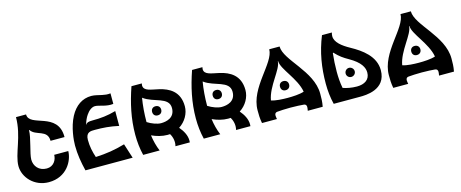

<svg xmlns="http://www.w3.org/2000/svg" viewBox="-41 -1314 4653 1937"><g transform="rotate(-15 2285.5 -345.0)"><path d="M236 -540C283 -465 414 -500 414 -379H560C562 -648 244 -563 244 -700H139C139 -500 35 -343 35 -216C35 -99 139 20 291 20C479 20 559 -133 560 -233H413C413 -181 379 -119 306 -119C224 -119 177 -178 177 -246C177 -309 232 -458 232 -539Z M1121 -153C1014 -122 924 -108 813 -103C793 -163 780 -221 780 -290C780 -372 833 -370 875 -370C959 -370 1030 -365 1122 -345V-500C1033 -475 964 -468 875 -468C835 -468 814 -462 807 -445H803C813 -478 826 -510 844 -536C870 -575 904 -601 937 -601C959 -601 990 -591 1022 -583C1052 -576 1087 -570 1122 -575V-685C1088 -681 1064 -685 1035 -691C999 -699 961 -710 927 -710C833 -710 757 -657 707 -563C651 -458 640 -321 640 -269C640 -178 655 -89 677 0H1170Z M1813 -365C1813 -522 1706 -575 1608 -598C1528 -617 1450 -619 1450 -680C1450 -686 1451 -693 1453 -700H1345C1290 -540 1255 -384 1255 -216C1255 -142 1263 -69 1280 0H1452C1430 -52 1415 -110 1407 -170C1457 -147 1514 -131 1570 -131C1579 -131 1587 -131 1596 -132C1620 -93 1629 -44 1617 0H1767C1768 -7 1768 -13 1768 -20C1768 -74 1739 -126 1701 -170C1770 -214 1813 -290 1813 -365ZM1398 -311C1398 -398 1405 -483 1418 -560L1421 -558C1519 -484 1683 -500 1683 -382C1683 -281 1595 -262 1538 -262C1499 -262 1443 -282 1398 -311ZM1526 -442C1495 -442 1479 -421 1479 -395C1479 -368 1495 -347 1526 -347C1557 -347 1574 -368 1574 -395C1574 -421 1557 -442 1526 -442Z M2446 -365C2446 -522 2339 -575 2241 -598C2161 -617 2083 -619 2083 -680C2083 -686 2084 -693 2086 -700H1978C1923 -540 1888 -384 1888 -216C1888 -142 1896 -69 1913 0H2085C2063 -52 2048 -110 2040 -170C2090 -147 2147 -131 2203 -131C2212 -131 2220 -131 2229 -132C2253 -93 2262 -44 2250 0H2400C2401 -7 2401 -13 2401 -20C2401 -74 2372 -126 2334 -170C2403 -214 2446 -290 2446 -365ZM2031 -311C2031 -398 2038 -483 2051 -560L2054 -558C2152 -484 2316 -500 2316 -382C2316 -281 2228 -262 2171 -262C2132 -262 2076 -282 2031 -311ZM2159 -442C2128 -442 2112 -421 2112 -395C2112 -368 2128 -347 2159 -347C2190 -347 2207 -368 2207 -395C2207 -421 2190 -442 2159 -442Z M2892 -700H2784C2784 -555 2511 -373 2511 -135C2511 -90 2511 -53 2521 0H2677C2675 -13 2672 -26 2672 -38C2672 -57 2681 -68 2698 -70C2725 -73 2787 -76 2838 -76C2889 -76 2951 -73 2978 -70C2995 -68 3004 -57 3004 -38C3004 -26 3001 -13 2999 0H3155C3165 -53 3165 -90 3165 -135C3165 -373 2892 -555 2892 -700ZM2838 -178C2787 -178 2712 -181 2667 -197C2691 -340 2836 -477 2836 -560H2840C2840 -477 2985 -340 3009 -197C2964 -181 2889 -178 2838 -178ZM2838 -353C2807 -353 2791 -332 2791 -306C2791 -279 2807 -258 2838 -258C2869 -258 2886 -279 2886 -306C2886 -332 2869 -353 2838 -353Z M3580 -502C3498 -547 3432 -599 3432 -662C3432 -674 3434 -686 3438 -700H3335C3270 -540 3245 -384 3245 -216C3245 -142 3253 -69 3270 0H3437H3544C3600 0 3817 0 3817 -206C3817 -352 3689 -442 3580 -502ZM3543 -108C3485 -108 3435 -119 3398 -132C3387 -188 3383 -246 3383 -304C3383 -370 3387 -435 3394 -497L3399 -500C3448 -448 3482 -425 3535 -395C3650 -330 3679 -269 3679 -218C3679 -142 3620 -108 3543 -108ZM3512 -311C3486 -311 3465 -289 3465 -263C3465 -237 3486 -216 3512 -216C3538 -216 3560 -237 3560 -263C3560 -289 3538 -311 3512 -311Z M4263 -700H4155C4155 -555 3882 -373 3882 -135C3882 -90 3882 -53 3892 0H4048C4046 -13 4043 -26 4043 -38C4043 -57 4052 -68 4069 -70C4096 -73 4158 -76 4209 -76C4260 -76 4322 -73 4349 -70C4366 -68 4375 -57 4375 -38C4375 -26 4372 -13 4370 0H4526C4536 -53 4536 -90 4536 -135C4536 -373 4263 -555 4263 -700ZM4209 -178C4158 -178 4083 -181 4038 -197C4062 -340 4207 -477 4207 -560H4211C4211 -477 4356 -340 4380 -197C4335 -181 4260 -178 4209 -178ZM4209 -353C4178 -353 4162 -332 4162 -306C4162 -279 4178 -258 4209 -258C4240 -258 4257 -279 4257 -306C4257 -332 4240 -353 4209 -353Z"/></g></svg>

Font: Brassia
Style: Regular
Weight: 400
Designer: Ariel Martín Pérez
Foundry: Tunera Type Foundry
Version: Version 1.600;hotconv 1.0.109;makeotfexe 2.5.65596